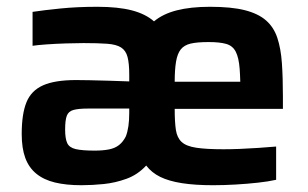

<svg xmlns="http://www.w3.org/2000/svg" viewBox="-20 -538 909 566"><path d="M220 8Q175 8 142 0Q109 -8 87 -26Q65 -44 54.5 -72.5Q44 -101 44 -143Q44 -202 58 -236.5Q72 -271 107 -286.5Q142 -302 204 -302Q217 -302 244 -301.5Q271 -301 303 -300Q335 -299 361 -298V-318Q361 -351 356 -370Q351 -389 337 -398Q323 -407 296 -409Q269 -411 226 -411Q205 -411 174 -410Q143 -409 115.5 -407Q88 -405 76 -403V-503Q109 -508 158.5 -513Q208 -518 267 -518Q328 -518 368.5 -507.5Q409 -497 434 -475Q460 -497 501 -507.5Q542 -518 599 -518Q662 -518 701.5 -508Q741 -498 764 -478Q787 -458 797.5 -426.5Q808 -395 811 -352Q814 -309 814 -254V-217H495Q495 -178 498.5 -155Q502 -132 515.5 -119.5Q529 -107 558.5 -102.5Q588 -98 639 -98Q660 -98 686.5 -99Q713 -100 741.5 -102Q770 -104 794 -106V-8Q772 -3 740.5 0.5Q709 4 674.5 6Q640 8 608 8Q555 8 516.5 2Q478 -4 452.5 -16.5Q427 -29 411 -50Q386 -23 353 -11Q320 1 286 4.5Q252 8 220 8ZM259 -94Q283 -94 301 -97.5Q319 -101 331 -110.5Q343 -120 351 -136Q356 -149 358.5 -166Q361 -183 361 -205V-218H240Q212 -218 197 -214Q182 -210 177 -197Q172 -184 172 -156Q172 -130 178 -116.5Q184 -103 203 -98.5Q222 -94 259 -94ZM689 -246Q689 -302 686.5 -335Q684 -368 675 -385.5Q666 -403 647 -408.5Q628 -414 595 -414Q561 -414 542 -409.5Q523 -405 513 -392.5Q503 -380 499 -356.5Q495 -333 495 -297H739Z"/></svg>

Font: Saira Thin SemiBold
Style: Regular
Weight: 600
Version: Version 1.101